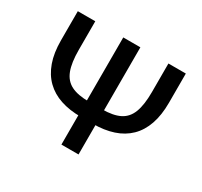

<svg xmlns="http://www.w3.org/2000/svg" viewBox="-150 -928 1187 1129"><g transform="rotate(30 443.5 -364.0)"><path d="M691.9 -727.5H810.1V-529.8Q810.1 -444.8 788.3 -382.6Q766.6 -320.3 724.6 -279.3Q682.6 -238.3 622.1 -218.3Q561.5 -198.2 484.4 -198.2H402.8Q325.7 -198.2 265.4 -218.3Q205.1 -238.3 163.1 -279.3Q121.1 -320.3 98.9 -382.6Q76.7 -444.8 76.7 -529.8V-727.5H195.3V-533.7Q195.3 -447.3 214.8 -395.8Q234.4 -344.2 279.1 -321.8Q323.7 -299.3 399.4 -299.3H487.8Q563.5 -299.3 608.2 -321.8Q652.8 -344.2 672.4 -395.8Q691.9 -447.3 691.9 -533.7ZM385.3 -727.5H501.5V0H385.3Z"/></g></svg>

Font: Inter Cardless
Style: Medium
Weight: 500
Designer: Rasmus Andersson
Foundry: rsms
Version: Version 4.001;git-9221beed3